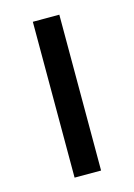

<svg xmlns="http://www.w3.org/2000/svg" viewBox="-85 -548 415 595"><g transform="rotate(-15 122.5 -250.0)"><path d="M80 0V-500H165V0Z"/></g></svg>

Font: Share
Style: Regular
Weight: 400
Designer: Ralph du Carrois
Version: Version 1.001